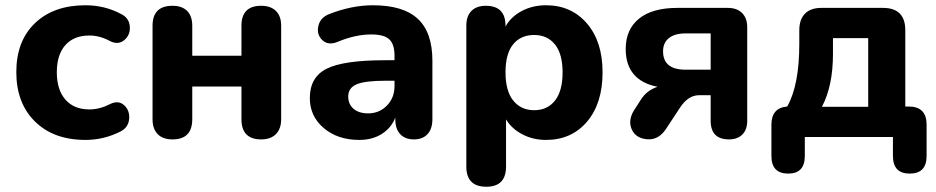

<svg xmlns="http://www.w3.org/2000/svg" viewBox="-20 -521 3560 730"><path d="M305 11Q184 11 113 -59Q42 -129 42 -247Q42 -365 113 -433Q184 -501 305 -501Q378 -501 440 -468Q471 -453 473.5 -420.5Q476 -388 452.5 -368.5Q429 -349 398 -365Q359 -386 320 -386Q261 -386 228.5 -349.5Q196 -313 196 -246Q196 -180 228.5 -142.5Q261 -105 320 -105Q359 -105 398 -125Q430 -141 452 -121Q474 -101 471 -68.5Q468 -36 438 -21Q375 11 305 11Z M636 9Q599 9 579.5 -11Q560 -31 560 -68V-423Q560 -499 636 -499Q672 -499 691.5 -479.5Q711 -460 711 -423V-309H898V-423Q898 -499 973 -499Q1009 -499 1029 -479.5Q1049 -460 1049 -423V-68Q1049 -31 1029 -11Q1009 9 973 9Q898 9 898 -68V-192H711V-68Q711 9 636 9Z M1346 11Q1264 11 1211 -34Q1158 -79 1158 -148Q1158 -228 1222.5 -260Q1287 -292 1444 -292H1480V-309Q1480 -353 1460 -371.5Q1440 -390 1392 -390Q1331 -390 1264 -362Q1228 -347 1205.5 -368.5Q1183 -390 1190.5 -422.5Q1198 -455 1233 -468Q1318 -501 1398 -501Q1513 -501 1568.5 -449.5Q1624 -398 1624 -290V-68Q1624 -31 1605.5 -11Q1587 9 1554 9Q1520 9 1501.5 -11Q1483 -31 1483 -68V-74Q1468 -35 1432 -12Q1396 11 1346 11ZM1380 -90Q1422 -90 1451 -119.5Q1480 -149 1480 -194V-214H1445Q1368 -214 1336 -200.5Q1304 -187 1304 -154Q1304 -125 1324 -107.5Q1344 -90 1380 -90Z M1829 189Q1753 189 1753 112V-423Q1753 -460 1772.5 -479.5Q1792 -499 1827 -499Q1902 -499 1902 -423V-420Q1922 -457 1963.5 -479Q2005 -501 2056 -501Q2152 -501 2211.5 -432Q2271 -363 2271 -246Q2271 -128 2212 -58.5Q2153 11 2056 11Q2007 11 1966.5 -10Q1926 -31 1904 -67V112Q1904 189 1829 189ZM2119 -246Q2119 -316 2090 -352Q2061 -388 2011 -388Q1960 -388 1931 -352.5Q1902 -317 1902 -246Q1902 -175 1931.5 -138.5Q1961 -102 2011 -102Q2061 -102 2090 -138.5Q2119 -175 2119 -246Z M2752 9Q2682 9 2682 -62V-159H2638Q2596 -159 2565 -111L2511 -29Q2483 12 2440.5 8.5Q2398 5 2382.5 -28Q2367 -61 2389 -99L2416 -141Q2438 -177 2480 -191Q2359 -215 2359 -335Q2359 -409 2409.5 -450Q2460 -491 2555 -491H2747Q2782 -491 2801.5 -471.5Q2821 -452 2821 -417V-62Q2821 -28 2802.5 -9.5Q2784 9 2752 9ZM2587 -256H2682V-394H2587Q2545 -394 2523 -376Q2501 -358 2501 -326Q2501 -256 2587 -256Z M2977 139Q2913 139 2913 72V-47Q2913 -111 2973 -116Q3019 -197 3019 -354V-406Q3019 -447 3040.5 -469Q3062 -491 3103 -491H3337Q3422 -491 3422 -406V-116H3435Q3503 -116 3503 -47V72Q3503 139 3439 139Q3375 139 3375 72V0H3040V72Q3040 139 2977 139ZM3105 -115H3281V-376H3147V-316Q3147 -194 3105 -115Z"/></svg>

Font: Nunito ExtraBold
Style: Regular
Weight: 800
Designer: Vernon Adams
Foundry: Vernon Adams
Version: Version 3.602